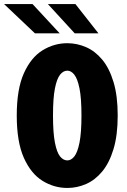

<svg xmlns="http://www.w3.org/2000/svg" viewBox="-59 -920 629 951"><path d="M274.5 11Q209 11 151.8 -24.2Q94.5 -59.5 59.2 -138.2Q24 -217 24 -348Q24 -478.5 59.2 -557Q94.5 -635.5 151.8 -670.8Q209 -706 274.5 -706Q322.5 -706 367.2 -686.5Q412 -667 447.2 -624.8Q482.5 -582.5 503.2 -514Q524 -445.5 524 -348Q524 -250 503.2 -181.5Q482.5 -113 447.2 -70.5Q412 -28 367.2 -8.5Q322.5 11 274.5 11ZM274.5 -125.5Q293.5 -125.5 309.2 -145.2Q325 -165 334.8 -213.8Q344.5 -262.5 344.5 -348Q344.5 -433.5 334.8 -481.8Q325 -530 309.2 -550Q293.5 -570 274.5 -570Q254.5 -570 238.5 -550Q222.5 -530 213 -481.8Q203.5 -433.5 203.5 -348Q203.5 -262.5 213 -213.8Q222.5 -165 238.5 -145.2Q254.5 -125.5 274.5 -125.5ZM311 -755 178 -900H314.5L428.5 -755ZM114 -755 -39 -900H102L236.5 -755Z"/></svg>

Font: Trispace SemiCondensed ExtraBold
Style: Regular
Weight: 800
Width: 4
Designer: Tyler Finck
Foundry: Etcetera Type Company
Version: Version 1.210; ttfautohint (v1.8.3)